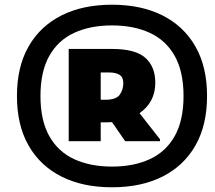

<svg xmlns="http://www.w3.org/2000/svg" viewBox="-20 -768 912 816"><path d="M456 28Q332 28 241.5 -17.5Q151 -63 101.5 -149.5Q52 -236 52 -360Q52 -484 101.5 -570.5Q151 -657 241.5 -702.5Q332 -748 456 -748Q580 -748 670.5 -702.5Q761 -657 810.5 -570.5Q860 -484 860 -360Q860 -236 810.5 -149.5Q761 -63 670.5 -17.5Q580 28 456 28ZM456 -60Q548 -60 616.5 -91.5Q685 -123 722.5 -189.5Q760 -256 760 -360Q760 -464 722.5 -530.5Q685 -597 616.5 -628.5Q548 -660 456 -660Q364 -660 295.5 -628.5Q227 -597 189.5 -530.5Q152 -464 152 -360Q152 -256 189.5 -189.5Q227 -123 295.5 -91.5Q364 -60 456 -60ZM272 -168V-560H456Q555 -560 597.5 -522.5Q640 -485 640 -416Q640 -334 573 -287L660 -176V-168H512L456 -249Q444 -248 432 -248H408V-168ZM444 -460H408V-344H428Q473 -344 488.5 -365Q504 -386 504 -415Q504 -440 488 -450Q472 -460 444 -460Z"/></svg>

Font: Kufam Black
Style: Italic
Weight: 900
Italic angle: -11°
Designer: Artur Schmal
Foundry: Original Type
Version: Version 1.301; ttfautohint (v1.8.3)